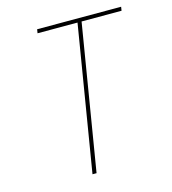

<svg xmlns="http://www.w3.org/2000/svg" viewBox="-109 -825 819 914"><g transform="rotate(-15 300.0 -367.5)"><path d="M234 0 352 -716H155L158 -735H572L569 -716H372L254 0Z"/></g></svg>

Font: Iosevka Aile Thin Oblique
Style: Regular
Weight: 100
Italic angle: -9°
Designer: Belleve Invis
Foundry: Belleve Invis
Version: Version 31.1.0; ttfautohint (v1.8.4)